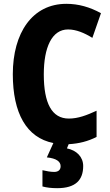

<svg xmlns="http://www.w3.org/2000/svg" viewBox="-20 -837 577 1004"><path d="M415 31C415 -16 381 -51 330 -61L339 -83C393 -86 440 -98 485 -121V-258C433 -234 388 -217 340 -217C251 -217 209 -297 209 -448C209 -589 251 -683 336 -683C378 -683 421 -665 463 -639L508 -768C450 -800 390 -817 327 -817C149 -817 47 -665 47 -449C47 -246 118 -117 259 -89L225 -14C275 -9 297 8 297 32C297 53 283 62 263 62C246 62 222 58 202 53V138C224 144 249 147 279 147C376 147 415 104 415 31Z"/></svg>

Font: Noto Sans Kannada UI Condensed ExtraBold
Style: Regular
Weight: 800
Width: 3
Designer: Jelle Bosma - Monotype Design Team
Foundry: Monotype Imaging Inc.
Version: Version 2.005